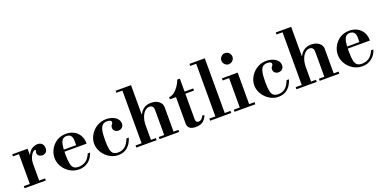

<svg xmlns="http://www.w3.org/2000/svg" viewBox="-14 -1567 4769 2394"><g transform="rotate(-20 2370.5 -370.5)"><path d="M24 0V-28H104V-423H24V-450H228V-372H232Q261 -427 296 -444.5Q331 -462 359 -462Q398 -462 420 -441Q442 -420 442 -381Q442 -344 422 -327Q402 -310 374 -310Q350 -310 330.5 -323.5Q311 -337 311 -364Q311 -377 315 -383.5Q319 -390 319 -395Q319 -399 317 -401.5Q315 -404 307 -404Q293 -404 274 -383.5Q255 -363 241.5 -328.5Q228 -294 228 -253V-28H306V0Z M746 12Q696 12 652 -7.5Q608 -27 574.5 -61Q541 -95 522.5 -137.5Q504 -180 504 -227Q504 -286 533.5 -340Q563 -394 616 -428Q669 -462 740 -462Q797 -462 842.5 -438Q888 -414 914.5 -369.5Q941 -325 941 -266V-258H604V-285H812V-344Q812 -433 736 -433Q704 -433 684.5 -413.5Q665 -394 656 -348.5Q647 -303 647 -224Q647 -143 656.5 -98.5Q666 -54 688.5 -37Q711 -20 750 -20Q803 -20 844 -46.5Q885 -73 913 -139H944Q923 -69 870 -28.5Q817 12 746 12Z M1268 12Q1219 12 1175.5 -8Q1132 -28 1099 -62Q1066 -96 1047.5 -138.5Q1029 -181 1029 -226Q1029 -270 1047.5 -312Q1066 -354 1098.5 -388Q1131 -422 1175.5 -442Q1220 -462 1273 -462Q1319 -462 1357.5 -447Q1396 -432 1418.5 -405.5Q1441 -379 1441 -344Q1441 -312 1421.5 -293.5Q1402 -275 1371 -275Q1344 -275 1324.5 -291Q1305 -307 1305 -336Q1305 -355 1311.5 -364.5Q1318 -374 1324.5 -381.5Q1331 -389 1331 -401Q1331 -417 1316.5 -425Q1302 -433 1274 -433Q1241 -433 1218 -416Q1195 -399 1183.5 -352.5Q1172 -306 1172 -217Q1172 -139 1181.5 -96Q1191 -53 1214 -36.5Q1237 -20 1275 -20Q1329 -20 1366 -50Q1403 -80 1430 -149H1461Q1441 -77 1392 -32.5Q1343 12 1268 12Z M1887 -15V-356Q1887 -392 1872.5 -407.5Q1858 -423 1833 -423Q1800 -423 1771.5 -396Q1743 -369 1727 -322.5Q1711 -276 1711 -217L1691 -367H1715Q1736 -410 1773.5 -436Q1811 -462 1869 -462Q1932 -462 1971.5 -430.5Q2011 -399 2011 -353V-15ZM1507 0V-28H1776V0ZM1815 0V-28H2076V0ZM1587 -15V-738H1711V-15ZM1507 -727V-754H1711V-727Z M2296 13Q2240 13 2213.5 -8.5Q2187 -30 2187 -71V-422H2106V-450Q2143 -453 2175 -477Q2207 -501 2233.5 -539Q2260 -577 2277 -622H2311V-450H2426V-422H2311V-83Q2311 -38 2349 -38Q2369 -38 2385.5 -51.5Q2402 -65 2421 -98L2443 -85Q2417 -30 2383 -8.5Q2349 13 2296 13Z M2566 -15V-738H2690V-15ZM2486 0V-28H2767V0ZM2486 -727V-754H2690V-727Z M2890 -15V-430H3014V-15ZM2810 0V-28H3086V0ZM2805 -418V-446H3014V-418ZM2947 -582Q2918 -582 2896 -604Q2874 -626 2874 -655Q2874 -685 2896 -707Q2918 -729 2947 -729Q2977 -729 2999 -707Q3021 -685 3021 -655Q3021 -626 2999 -604Q2977 -582 2947 -582Z M3393 12Q3344 12 3300.5 -8Q3257 -28 3224 -62Q3191 -96 3172.5 -138.5Q3154 -181 3154 -226Q3154 -270 3172.5 -312Q3191 -354 3223.5 -388Q3256 -422 3300.5 -442Q3345 -462 3398 -462Q3444 -462 3482.5 -447Q3521 -432 3543.5 -405.5Q3566 -379 3566 -344Q3566 -312 3546.5 -293.5Q3527 -275 3496 -275Q3469 -275 3449.5 -291Q3430 -307 3430 -336Q3430 -355 3436.5 -364.5Q3443 -374 3449.5 -381.5Q3456 -389 3456 -401Q3456 -417 3441.5 -425Q3427 -433 3399 -433Q3366 -433 3343 -416Q3320 -399 3308.5 -352.5Q3297 -306 3297 -217Q3297 -139 3306.5 -96Q3316 -53 3339 -36.5Q3362 -20 3400 -20Q3454 -20 3491 -50Q3528 -80 3555 -149H3586Q3566 -77 3517 -32.5Q3468 12 3393 12Z M4012 -15V-356Q4012 -392 3997.5 -407.5Q3983 -423 3958 -423Q3925 -423 3896.5 -396Q3868 -369 3852 -322.5Q3836 -276 3836 -217L3816 -367H3840Q3861 -410 3898.5 -436Q3936 -462 3994 -462Q4057 -462 4096.5 -430.5Q4136 -399 4136 -353V-15ZM3632 0V-28H3901V0ZM3940 0V-28H4201V0ZM3712 -15V-738H3836V-15ZM3632 -727V-754H3836V-727Z M4505 12Q4455 12 4411 -7.5Q4367 -27 4333.5 -61Q4300 -95 4281.5 -137.5Q4263 -180 4263 -227Q4263 -286 4292.5 -340Q4322 -394 4375 -428Q4428 -462 4499 -462Q4556 -462 4601.5 -438Q4647 -414 4673.5 -369.5Q4700 -325 4700 -266V-258H4363V-285H4571V-344Q4571 -433 4495 -433Q4463 -433 4443.5 -413.5Q4424 -394 4415 -348.5Q4406 -303 4406 -224Q4406 -143 4415.5 -98.5Q4425 -54 4447.5 -37Q4470 -20 4509 -20Q4562 -20 4603 -46.5Q4644 -73 4672 -139H4703Q4682 -69 4629 -28.5Q4576 12 4505 12Z"/></g></svg>

Font: Libre Bodoni Medium
Style: Regular
Weight: 500
Designer: Pablo Impallari, Rodrigo Fuenzalida
Foundry: Impallari Type
Version: Version 2.005;gftools[0.9.23]